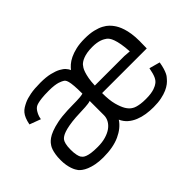

<svg xmlns="http://www.w3.org/2000/svg" viewBox="-88 -756 1020 1020"><g transform="rotate(-45 422.5 -246.0)"><path d="M127.9 -366.2 65.4 -389.6Q69.8 -412.1 76.2 -427.5Q82.5 -442.9 91.3 -453.4Q100.1 -463.9 111.3 -470.9Q122.6 -478 136.2 -484.4Q156.2 -493.7 186.8 -499.5Q217.3 -505.4 263.2 -505.4Q305.7 -505.4 335 -498.3Q364.3 -491.2 382.8 -481.2Q401.4 -471.2 411.1 -460Q420.9 -448.7 424.3 -440.4L425.3 -437.5L425.8 -438Q433.6 -448.2 446.8 -460Q460 -471.7 480.5 -481.7Q501 -491.7 529.1 -498.3Q557.1 -504.9 594.7 -504.9Q633.3 -504.9 660.6 -498.3Q688 -491.7 706.5 -481.7Q725.1 -471.7 736.6 -460.2Q748 -448.7 754.9 -438.5Q760.3 -431.2 766.6 -419.2Q772.9 -407.2 778.8 -389.2Q784.7 -371.1 788.6 -346.2Q792.5 -321.3 792.5 -288.6Q792.5 -286.1 792.2 -278.6Q792 -271 792 -262.5Q792 -253.9 791.7 -245.8Q791.5 -237.8 791.5 -234.4H456.1Q456.1 -180.2 465.3 -146.5Q474.6 -112.8 485.8 -94.2Q499 -72.3 516.1 -63Q522.9 -58.6 534.2 -55.2Q543.9 -52.2 559.6 -49.8Q575.2 -47.4 598.6 -47.4Q621.1 -47.4 636.7 -49.8Q652.3 -52.2 663.1 -55.9Q673.8 -59.6 680.4 -63.2Q687 -66.9 690.9 -69.8Q704.1 -78.6 712.4 -96.9Q720.7 -115.2 727.1 -149.9L787.6 -133.3Q783.7 -109.9 778.8 -94Q773.9 -78.1 769 -68.1Q764.2 -58.1 759.5 -52.7Q754.9 -47.4 752 -43.9Q744.6 -34.7 732.2 -24.9Q719.7 -15.1 701.2 -6.8Q682.6 1.5 656.7 6.8Q630.9 12.2 596.7 12.2Q568.8 12.2 541.7 8.1Q514.6 3.9 490.7 -5.9Q466.8 -15.6 448.2 -31.7Q429.7 -47.9 418.9 -71.8Q394 -33.7 344 -10.7Q293.9 12.2 219.7 12.2Q187.5 12.2 163.1 7.3Q138.7 2.4 121.3 -4.9Q104 -12.2 93 -20.5Q82 -28.8 76.7 -35.6Q72.8 -40.5 67.9 -49.3Q63 -58.1 58.6 -70.8Q54.2 -83.5 51.3 -100.1Q48.3 -116.7 48.3 -137.7Q48.3 -162.6 51.3 -179.7Q54.2 -196.8 58.3 -208.7Q62.5 -220.7 67.4 -228Q72.3 -235.4 76.2 -240.2Q82.5 -248 95.5 -257.6Q108.4 -267.1 130.4 -275.6Q152.3 -284.2 184.3 -290.8Q216.3 -297.4 260.7 -299.3Q282.7 -300.3 299.6 -300.3Q316.4 -300.3 330.3 -300.8Q344.2 -301.3 356.2 -302.2Q368.2 -303.2 379.9 -306.2Q379.9 -343.3 377.9 -366Q376 -388.7 372.6 -401.1Q369.1 -413.6 364.7 -418.5Q360.4 -423.3 355.5 -425.8Q352.5 -427.2 346.9 -430.2Q341.3 -433.1 331.1 -436.3Q320.8 -439.5 304.4 -441.7Q288.1 -443.8 264.2 -443.8Q231 -443.8 210.9 -441.4Q190.9 -439 179.7 -436Q167 -432.6 161.6 -428.7Q154.3 -424.3 147.9 -415.5Q142.6 -408.2 136.7 -396.2Q130.9 -384.3 127.9 -366.2ZM379.9 -144V-246.6V-251.5Q371.1 -248.5 361.6 -247.3Q352.1 -246.1 339.4 -245.1Q326.7 -244.1 308.8 -243.7Q291 -243.2 266.1 -241.7Q233.9 -239.3 211.7 -235.1Q189.5 -231 174.8 -225.8Q160.2 -220.7 151.9 -215.1Q143.6 -209.5 139.2 -204.1Q133.3 -197.3 129.2 -181.4Q125 -165.5 125 -139.2Q125 -114.7 128.7 -99.1Q132.3 -83.5 136.2 -77.6Q139.2 -72.8 144.5 -67.6Q149.9 -62.5 160.9 -58.1Q171.9 -53.7 190.2 -51Q208.5 -48.3 237.8 -48.3Q272 -48.3 298.3 -56.2Q324.7 -64 342.8 -77.1Q360.8 -90.3 370.4 -107.7Q379.9 -125 379.9 -144ZM457 -290H678.2L716.8 -287.1Q714.8 -321.8 710.4 -345.7Q706.1 -369.6 700.4 -385.3Q694.8 -400.9 688.7 -409.2Q682.6 -417.5 677.2 -421.4Q672.4 -424.8 665.3 -429Q658.2 -433.1 647.9 -436.8Q637.7 -440.4 624 -442.6Q610.4 -444.8 592.8 -444.8Q569.3 -444.8 552 -441.7Q534.7 -438.5 522.5 -433.6Q510.3 -428.7 502.7 -423.3Q495.1 -418 490.7 -413.1Q486.3 -408.2 481 -399.7Q475.6 -391.1 470.7 -376.5Q465.8 -361.8 461.9 -340.8Q458 -319.8 457 -290Z"/></g></svg>

Font: Metrophobic
Style: Regular
Weight: 400
Designer: vernon adams
Foundry: vernon adams
Version: Version 1.000